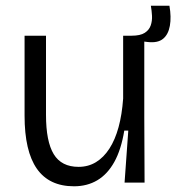

<svg xmlns="http://www.w3.org/2000/svg" viewBox="-20 -639 635 672"><path d="M239 13Q152 13 109 -48.5Q66 -110 66 -234V-514H141V-237Q141 -144 168 -99.5Q195 -55 255 -55Q289 -55 316 -71.5Q343 -88 363 -119Q383 -150 395 -194Q407 -238 411 -294V-514H485V-231L486 0H416L429 -182H415Q404 -115 380 -72Q356 -29 320.5 -8Q285 13 239 13ZM497 -492 438 -499 440 -514Q471 -514 486.5 -524Q502 -534 507.5 -550Q513 -566 512 -584Q511 -602 508 -619H573Q580 -579 574.5 -548.5Q569 -518 550.5 -503Q532 -488 497 -492Z"/></svg>

Font: Bricolage Grotesque 36pt Light
Style: Regular
Weight: 300
Designer: Mathieu Triay
Foundry: Atelier Triay
Version: Version 1.001;gftools[0.9.33.dev8+g029e19f]